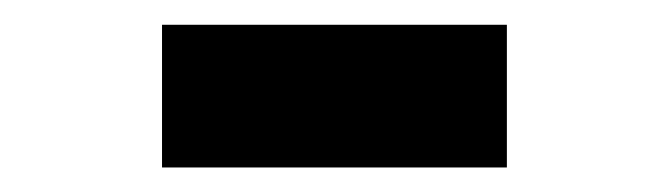

<svg xmlns="http://www.w3.org/2000/svg" viewBox="-20 -768 540 155"><path d="M110.8 -632.8V-748H389.2V-632.8Z"/></svg>

Font: Cooper Hewitt
Style: Semibold
Weight: 709
Designer: Village Type and Design LLC
Foundry: Cooper Hewitt Smithsonian Design Museum
Version: 1.000